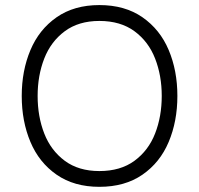

<svg xmlns="http://www.w3.org/2000/svg" viewBox="-20 -720 778 750"><path d="M64.9 -345.2Q64.9 -443.8 98.9 -524.4Q132.8 -605 201.2 -652.6Q269.5 -700.2 368.2 -700.2Q467.8 -700.2 536.4 -652.6Q605 -605 638.9 -524.7Q672.9 -444.3 672.9 -345.2Q672.9 -246.1 638.9 -165.5Q605 -85 536.4 -37.6Q467.8 9.8 368.2 9.8Q269.5 9.8 201.2 -37.6Q132.8 -85 98.9 -165.5Q64.9 -246.1 64.9 -345.2ZM611.8 -345.2Q611.8 -424.8 585.9 -491.2Q560.1 -557.6 505.4 -597.9Q450.7 -638.2 368.2 -638.2Q287.1 -638.2 232.9 -597.9Q178.7 -557.6 152.8 -491.2Q127 -424.8 127 -345.2Q127 -265.1 152.8 -198.7Q178.7 -132.3 232.9 -92Q287.1 -51.8 368.2 -51.8Q450.7 -51.8 505.4 -92Q560.1 -132.3 585.9 -198.7Q611.8 -265.1 611.8 -345.2Z"/></svg>

Font: Acari Sans Light
Style: Regular
Weight: 300
Designer: Alfredo Marco Pradil and Stefan Peev
Foundry: Hanken Design Co.
Version: Version 1.045;January 11, 2019;FontCreator 11.5.0.2425 64-bi